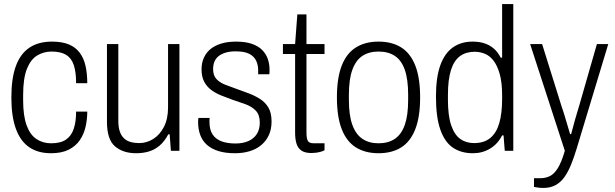

<svg xmlns="http://www.w3.org/2000/svg" viewBox="-20 -743 3032 946"><path d="M231 12Q167 12 123.5 -18Q80 -48 58 -109Q36 -170 36 -263Q36 -358 58.5 -418.5Q81 -479 125.5 -508.5Q170 -538 236 -538Q286 -538 319.5 -524Q353 -510 373 -483Q393 -456 401.5 -418Q410 -380 410 -333H355Q355 -388 343.5 -422.5Q332 -457 305.5 -473Q279 -489 234 -489Q195 -489 163 -469.5Q131 -450 112.5 -403.5Q94 -357 94 -275V-249Q94 -173 111 -126Q128 -79 159.5 -58Q191 -37 232 -37Q279 -37 305.5 -55.5Q332 -74 343.5 -109Q355 -144 355 -193H410Q410 -155 401.5 -118Q393 -81 373 -52Q353 -23 318.5 -5.5Q284 12 231 12Z M651 12Q586 12 546.5 -22Q507 -56 507 -143V-526H563V-148Q563 -117 570 -96Q577 -75 590.5 -62Q604 -49 623 -43.5Q642 -38 666 -38Q702 -38 734.5 -58Q767 -78 787.5 -117.5Q808 -157 808 -214V-526H864V0H822L816 -81H809Q790 -45 765 -24.5Q740 -4 711.5 4Q683 12 651 12Z M1138 12Q1091 12 1057 1.5Q1023 -9 1000.5 -28.5Q978 -48 967 -77Q956 -106 956 -143Q956 -147 956.5 -152.5Q957 -158 958 -162H1013Q1012 -156 1012 -151.5Q1012 -147 1012 -143Q1012 -104 1027.5 -80.5Q1043 -57 1072 -46.5Q1101 -36 1140 -36Q1177 -36 1204 -48Q1231 -60 1245.5 -83Q1260 -106 1260 -139Q1260 -177 1240.5 -197.5Q1221 -218 1189.5 -229.5Q1158 -241 1124 -252Q1096 -262 1069 -273Q1042 -284 1020.5 -300Q999 -316 986 -340.5Q973 -365 973 -402Q973 -433 984.5 -458.5Q996 -484 1017.5 -501.5Q1039 -519 1070.5 -528.5Q1102 -538 1143 -538Q1189 -538 1221 -527Q1253 -516 1272 -496.5Q1291 -477 1299.5 -452.5Q1308 -428 1308 -400Q1308 -395 1308 -389Q1308 -383 1307 -377H1252V-398Q1252 -422 1242.5 -443Q1233 -464 1209.5 -477Q1186 -490 1141 -490Q1112 -490 1091 -483.5Q1070 -477 1056.5 -466Q1043 -455 1036.5 -439Q1030 -423 1030 -403Q1030 -371 1046.5 -353.5Q1063 -336 1090 -325.5Q1117 -315 1148 -304Q1177 -294 1207 -282.5Q1237 -271 1262.5 -254.5Q1288 -238 1303 -212Q1318 -186 1318 -144Q1318 -106 1304.5 -77Q1291 -48 1267 -28Q1243 -8 1210 2Q1177 12 1138 12Z M1515 11Q1482 11 1464.5 -1.5Q1447 -14 1440.5 -36.5Q1434 -59 1434 -88V-477H1374V-526H1434L1445 -672H1490V-526H1579V-477H1490V-89Q1490 -62 1496.5 -49.5Q1503 -37 1526 -37H1579V-3Q1571 2 1559.5 5Q1548 8 1536.5 9.5Q1525 11 1515 11Z M1845 12Q1780 12 1734 -16.5Q1688 -45 1664 -106Q1640 -167 1640 -263Q1640 -360 1664 -420.5Q1688 -481 1734 -509.5Q1780 -538 1845 -538Q1911 -538 1956.5 -509.5Q2002 -481 2026 -420.5Q2050 -360 2050 -263Q2050 -167 2026 -106Q2002 -45 1956.5 -16.5Q1911 12 1845 12ZM1845 -37Q1893 -37 1925.5 -59Q1958 -81 1974.5 -128Q1991 -175 1991 -251V-275Q1991 -352 1974.5 -399Q1958 -446 1925.5 -467.5Q1893 -489 1845 -489Q1798 -489 1765.5 -467.5Q1733 -446 1716 -399Q1699 -352 1699 -275V-251Q1699 -175 1716 -128Q1733 -81 1765.5 -59Q1798 -37 1845 -37Z M2310 12Q2252 12 2211.5 -15.5Q2171 -43 2149.5 -104.5Q2128 -166 2128 -267Q2128 -362 2149.5 -421.5Q2171 -481 2211.5 -509.5Q2252 -538 2309 -538Q2340 -538 2365.5 -530Q2391 -522 2411.5 -505Q2432 -488 2447 -459H2454V-723H2509V0H2467L2461 -76H2454Q2433 -34 2395 -11Q2357 12 2310 12ZM2316 -38Q2365 -38 2395.5 -63Q2426 -88 2440 -136.5Q2454 -185 2454 -255V-272Q2454 -337 2442 -379Q2430 -421 2411 -445Q2392 -469 2368 -478.5Q2344 -488 2319 -488Q2276 -488 2246.5 -466.5Q2217 -445 2202 -398Q2187 -351 2187 -275V-251Q2187 -173 2203 -126Q2219 -79 2247.5 -58.5Q2276 -38 2316 -38Z M2657 183Q2645 183 2633 181.5Q2621 180 2611 178V135H2643Q2668 135 2689.5 124.5Q2711 114 2729 84.5Q2747 55 2763 0L2592 -526H2651L2746 -222Q2752 -206 2759.5 -181Q2767 -156 2775 -129Q2783 -102 2789 -82H2794Q2798 -97 2803 -115.5Q2808 -134 2813.5 -154Q2819 -174 2824.5 -191.5Q2830 -209 2834 -223L2921 -526H2977L2821 -10Q2808 33 2793.5 68.5Q2779 104 2761 129.5Q2743 155 2717.5 169Q2692 183 2657 183Z"/></svg>

Font: Archivo SemiCondensed ExtraLight
Style: Regular
Weight: 250
Width: 4
Designer: Hector Gatti
Foundry: Omnibus-Type
Version: Version 2.001